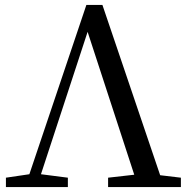

<svg xmlns="http://www.w3.org/2000/svg" viewBox="-20 -758 764 778"><path d="M629 -48 395 -738H330L99 -52L4 -38V0H255V-38L146 -52L335 -629L524 -50L418 -38V0H713V-38Z"/></svg>

Font: Source Han Serif JP Medium
Style: Regular
Weight: 500
Designer: Ryoko NISHIZUKA 西塚涼子 (kana & ideographs); Frank Grießhammer (Latin, Greek & Cyrillic); Wenlong ZHANG 张文龙 (bopomofo); San
Foundry: Adobe Systems Incorporated
Version: Version 1.001;PS 1.001;hotconv 16.6.54;makeotf.lib2.5.65590